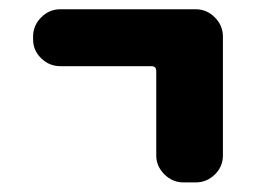

<svg xmlns="http://www.w3.org/2000/svg" viewBox="-20 -500 540 405"><path d="M392.6 -480.5Q416 -480.5 433.1 -463.4Q450.2 -446.3 450.2 -422.9V-171.9Q450.2 -148.4 433.1 -131.8Q416 -115.2 392.6 -115.2H367.2Q343.8 -115.2 326.7 -132.3Q309.6 -149.4 309.6 -171.9V-350.6Q309.6 -359.4 300.8 -360.4H107.4Q84 -360.4 66.9 -377Q49.8 -393.6 49.8 -417V-422.9Q49.8 -446.3 66.9 -463.4Q84 -480.5 107.4 -480.5Z"/></svg>

Font: Rounded Mgen+ 1m bold
Style: Bold
Weight: 700
Designer: [Source Han Sans]
Ryoko NISHIZUKA  (kana & ideographs); Paul D. Hunt (Latin, Greek & Cyrillic); Wenlong ZHANG  (bopomofo
Version: Version 1.059.20150602